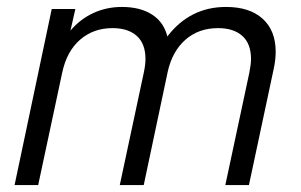

<svg xmlns="http://www.w3.org/2000/svg" viewBox="-20 -533 866 553"><path d="M129 -507H197L183 -445Q211 -478 249 -495.5Q287 -513 331 -513Q384 -513 418 -491Q452 -469 462 -428Q527 -513 631 -513Q699 -513 736.5 -479Q774 -445 774 -384Q774 -360 768 -333L697 0H629L698 -323Q703 -348 703 -363Q703 -407 678 -429.5Q653 -452 608 -452Q552 -452 514 -418.5Q476 -385 463 -326L394 0H325L394 -323Q399 -346 399 -363Q399 -407 374 -429.5Q349 -452 304 -452Q249 -452 210.5 -418.5Q172 -385 159 -323L90 0H22Z"/></svg>

Font: D-DIN
Style: DIN-Italic
Weight: 400
Italic angle: -12°
Designer: Charles Nix
Foundry: Datto Inc.
Version: Version 1.00